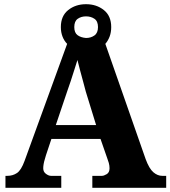

<svg xmlns="http://www.w3.org/2000/svg" viewBox="-20 -895 812 915"><path d="M6 0V-57H15Q41 -57 61 -70.5Q81 -84 97 -128L300 -686Q286 -700 278 -720.5Q270 -741 270 -766Q270 -819 305 -847Q340 -875 390 -875Q440 -875 475 -847Q510 -819 510 -766Q510 -741 502.5 -721Q495 -701 482 -686L674 -137Q691 -91 711 -74Q731 -57 753 -57H772V0H420V-57H466Q475 -57 488.5 -65Q502 -73 502 -93Q502 -106 498.5 -118.5Q495 -131 492 -138L459 -233H225L199 -155Q197 -147 193.5 -136Q190 -125 188 -113.5Q186 -102 186 -93Q186 -76 199 -66.5Q212 -57 223 -57H272V0ZM246 -299H438L389 -458Q384 -479 376.5 -505Q369 -531 362 -558.5Q355 -586 349 -609Q343 -590 334.5 -563Q326 -536 317 -508.5Q308 -481 301 -462ZM390 -714Q413 -714 430 -726Q447 -738 447 -766Q447 -794 430 -805.5Q413 -817 390 -817Q367 -817 350.5 -805.5Q334 -794 334 -766Q334 -739 349.5 -727.5Q365 -716 390 -714Z"/></svg>

Font: Noto Serif Gujarati ExtraBold
Style: Regular
Weight: 800
Version: Version 2.102